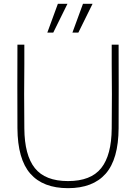

<svg xmlns="http://www.w3.org/2000/svg" viewBox="-20 -966 700 1002"><path d="M107 -630Q106 -550 106 -474.5Q106 -399 107 -296Q108 -156 162 -88.5Q216 -21 335 -21Q454 -21 508 -88.5Q562 -156 563 -296Q564 -399 564 -474.5Q564 -550 563 -630Q563 -682 563 -733H599Q600 -515 599 -297Q598 -135 531.5 -59.5Q465 16 335 16Q205 16 138.5 -59.5Q72 -135 71 -297Q70 -515 71 -733H107Q107 -682 107 -630ZM332 -946 258 -796H227L282 -946ZM463 -946 389 -796H358L413 -946Z"/></svg>

Font: Kreadon
Style: Regular
Weight: 400
Designer: kohakuno
Foundry: StudioGnu
Version: Version 1.000;Glyphs 3.1.2 (3151)